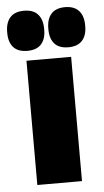

<svg xmlns="http://www.w3.org/2000/svg" viewBox="-71 -724 411 758"><g transform="rotate(-5 134.5 -345.0)"><path d="M223 0H46V-492.5H223ZM53 -531Q16.5 -531 -1.8 -551.2Q-20 -571.5 -20 -608V-612.5Q-20 -649 -1.8 -669.5Q16.5 -690 53 -690Q90 -690 108.2 -669.5Q126.5 -649 126.5 -612.5V-608Q126.5 -571.5 108.2 -551.2Q90 -531 53 -531ZM216 -531Q179 -531 161 -551.2Q143 -571.5 143 -608V-612.5Q143 -649 161.2 -669.5Q179.5 -690 216 -690Q252 -690 270.5 -669.5Q289 -649 289 -612.5V-608Q289 -571.5 270.5 -551.2Q252 -531 216 -531Z"/></g></svg>

Font: Anek Kannada ExtraBold
Style: Regular
Weight: 800
Version: Version 1.003